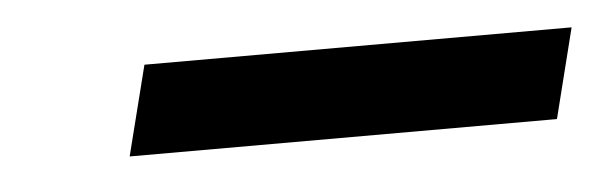

<svg xmlns="http://www.w3.org/2000/svg" viewBox="-24 -378 484 153"><g transform="rotate(-5 218.0 -301.0)"><path d="M93.8 -337.4H435.5L417.5 -265.6H75.7Z"/></g></svg>

Font: Andika New Basic
Style: Italic
Weight: 400
Italic angle: -14°
Designer: Victor Gaultney, Annie Olsen, Julie Remington, Don Collingsworth, Eric Hays
Foundry: SIL International
Version: Version 5.500